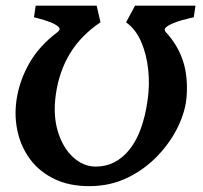

<svg xmlns="http://www.w3.org/2000/svg" viewBox="-20 -635 707 670"><path d="M656.2 -574.7Q656.2 -574.7 644 -572Q631.8 -569.3 614.7 -564.5Q597.7 -559.6 582 -553Q566.4 -546.4 558.6 -538.8Q550.8 -531.2 558.6 -522.9Q599.1 -479.5 617.7 -425Q636.2 -370.6 631.3 -299.3Q627.9 -249.5 602.1 -194.8Q576.2 -140.1 531.2 -92.5Q486.3 -44.9 425.5 -15.1Q364.7 14.6 291.5 14.6Q222.2 14.6 170.7 -10Q119.1 -34.7 86.9 -76.9Q54.7 -119.1 42 -173.1Q29.3 -227.1 37.6 -286.1Q47.4 -353 82.3 -414.3Q117.2 -475.6 180.7 -522.9Q193.8 -532.7 183.3 -542Q172.9 -551.3 152.8 -558.6Q132.8 -565.9 115.7 -570.3Q98.6 -574.7 98.6 -574.7L104.5 -615.2H317.4L330.6 -557.1Q262.2 -511.2 224.1 -448.2Q186 -385.3 174.8 -305.2Q164.6 -232.4 182.1 -175.5Q199.7 -118.7 235.4 -86.2Q271 -53.7 314 -53.7Q383.8 -53.7 431.4 -112.5Q479 -171.4 495.1 -285.6Q502.9 -339.4 497.1 -393.1Q491.2 -446.8 472.2 -490.2Q453.1 -533.7 419.9 -557.1L451.2 -615.2H662.1Z"/></svg>

Font: Gentium Book Plus
Style: Bold Italic
Weight: 700
Italic angle: -8°
Designer: Victor Gaultney, Annie Olsen, Iska Routamaa, Becca Hirsbrunner
Foundry: SIL International
Version: Version 6.101